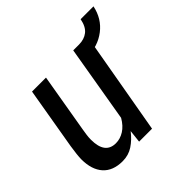

<svg xmlns="http://www.w3.org/2000/svg" viewBox="-151 -699 845 845"><g transform="rotate(-45 271.0 -276.5)"><path d="M151.5 10Q91.5 10 60 -25.2Q28.5 -60.5 28.5 -125Q28.5 -136.5 30.8 -157Q33 -177.5 36.5 -199L86 -489H173L126 -213.5Q124 -202 121.8 -186.5Q119.5 -171 119.5 -155.5Q119.5 -67 186.5 -67Q213.5 -67 238.2 -82.5Q263 -98 281.5 -130L342.5 -489H430L344 0H263.5L270 -59Q246 -28 217.2 -9Q188.5 10 151.5 10ZM365.5 -425 378.5 -489Q411 -489 433 -506.2Q455 -523.5 462.5 -563H542.5Q529.5 -499.5 481 -462.2Q432.5 -425 365.5 -425Z"/></g></svg>

Font: Cabin Condensed
Style: Italic
Weight: 400
Width: 3
Italic angle: -10°
Designer: Pablo Impallari
Foundry: Pablo Impallari. http://www.impallari.com Igino Marini. http://www.ikern.com
Version: Version 3.001; ttfautohint (v1.8.3)